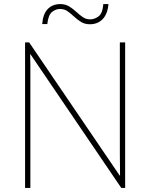

<svg xmlns="http://www.w3.org/2000/svg" viewBox="-20 -922 738 942"><path d="M103 0V-714H123L567 -61H569Q569 -86 568.5 -112Q568 -138 568 -163Q568 -188 568 -211V-714H594V0H575L130 -655H128Q129 -626 129 -601Q129 -576 129 -552.5Q129 -529 129 -502V0ZM187 -804Q191 -854 214.5 -878Q238 -902 276 -902Q301 -902 319.5 -890.5Q338 -879 353.5 -864.5Q369 -850 385.5 -838.5Q402 -827 422 -827Q444 -827 463.5 -841.5Q483 -856 487 -902H512Q508 -853 483.5 -828Q459 -803 421 -803Q396 -803 377.5 -814.5Q359 -826 343.5 -840.5Q328 -855 312 -866.5Q296 -878 274 -878Q254 -878 235.5 -863.5Q217 -849 212 -804Z"/></svg>

Font: Noto Sans Symbols Thin
Style: Regular
Weight: 250
Version: Version 2.002